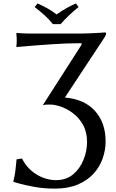

<svg xmlns="http://www.w3.org/2000/svg" viewBox="-20 -881 685 1131"><path d="M308.6 180.2Q370.1 180.2 410.6 146.2Q451.2 112.3 471.9 60.3Q492.7 8.3 492.7 -44.4Q492.7 -103 469.5 -144.8Q446.3 -186.5 411.4 -213.1Q376.5 -239.7 339.8 -252.4Q303.2 -265.1 275.4 -265.1Q262.7 -265.1 253.2 -264.6Q243.7 -264.2 232.4 -261.7L458 -613.8Q466.3 -626.5 455.1 -626.5Q375.5 -626.5 281.5 -620.1Q187.5 -613.8 78.6 -604L76.2 -607.4Q78.6 -624 78.6 -642.1Q78.6 -650.4 78.1 -661.6Q77.6 -672.9 76.2 -683.6L78.6 -687Q91.3 -686 108.9 -684.8Q126.5 -683.6 143.1 -683.6H465.3Q482.4 -683.6 510.3 -684.8Q538.1 -686 564.2 -687.5Q590.3 -689 598.6 -689.9Q605 -689.9 605 -683.6Q605 -675.3 596.7 -662.4Q588.4 -649.4 573.2 -626.5L362.3 -306.6Q478 -296.4 540 -227.1Q602.1 -157.7 602.1 -47.9Q602.1 2.9 584.7 52.5Q567.4 102.1 531 142.1Q494.6 182.1 438 206.1Q381.3 230 303.2 230Q238.8 230 183.6 220Q128.4 210 94.5 200.4Q60.5 190.9 60.5 190.9L58.6 187.5Q66.9 153.8 70.6 125.5Q74.2 97.2 77.6 57.6L109.4 52.7Q131.3 96.2 164.8 124.5Q198.2 152.8 235.8 166.5Q273.4 180.2 308.6 180.2ZM291.5 -738.8Q268.1 -768.6 240.7 -793Q213.4 -817.4 184.1 -839.4L201.2 -860.8Q232.4 -846.7 259.8 -831.5Q287.1 -816.4 313.5 -795.9Q343.8 -817.4 370.6 -832.5Q397.5 -847.7 427.2 -860.8L442.9 -839.4Q413.6 -816.4 387.5 -791.5Q361.3 -766.6 336.9 -738.8Z"/></svg>

Font: Kurinto Seri
Style: Regular
Weight: 400
Designer: Kurinto was developed by Clint Goss from a range of fonts that are compatible with the SIL Open Font License Version 1.1
Foundry: Clinton F. Goss
Version: Version 2.196; July 25, 2020